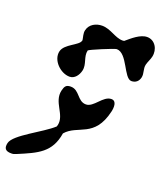

<svg xmlns="http://www.w3.org/2000/svg" viewBox="-167 -794 956 1127"><g transform="rotate(20 311.0 -230.5)"><path d="M100 -433C86 -374 149 -313 206 -313C238 -313 259 -343 266 -373C276 -417 244 -451 254 -494C255 -500 399 -560 412 -560C480 -560 508 -413 556 -413C582 -413 600 -428 606 -454C612 -482 596 -504 603 -533C608 -553 619 -571 623 -590C634 -638 605 -688 556 -688C513 -688 468 -647 436 -620C435 -620 428 -619 426 -619C379 -619 339 -660 285 -660C248 -660 208 -641 199 -600C194 -580 203 -557 205 -540L204 -537C197 -505 112 -483 100 -433ZM-2 177C-10 211 2 227 38 227C51 227 54 226 69 220C188 170 264 138 284 13C350 -64 466 -24 508 -205C514 -231 517 -274 483 -274C431 -274 401 -193 352 -193C298 -193 290 -261 234 -261C205 -261 197 -249 190 -220C172 -142 255 -92 239 -23C239 -22 236 -15 236 -13C174 45 11 121 -2 177Z"/></g></svg>

Font: Charger
Style: OversprayIt
Weight: 400
Designer: Jasper
Foundry: Cannot Into Space Fonts
Version: Version 0.980